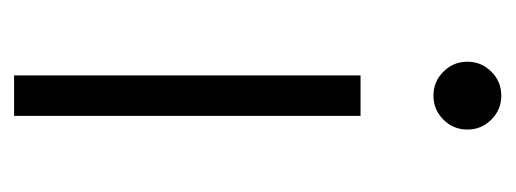

<svg xmlns="http://www.w3.org/2000/svg" viewBox="-244 -470 715 266"><g transform="rotate(90 113.0 -337.5)"><path d="M85 0V-480H141V0ZM113 -581Q93.5 -581 79.8 -594.8Q66 -608.5 66 -628Q66 -647.5 79.8 -661.2Q93.5 -675 113 -675Q132.5 -675 146.2 -661.2Q160 -647.5 160 -628Q160 -608.5 146.2 -594.8Q132.5 -581 113 -581Z"/></g></svg>

Font: Geologica Cursive Thin
Style: Regular
Weight: 250
Designer: Sindre Bremnes, Frode Helland
Foundry: Monokrom Skriftforlag AS
Version: Version 1.010;gftools[0.9.28]